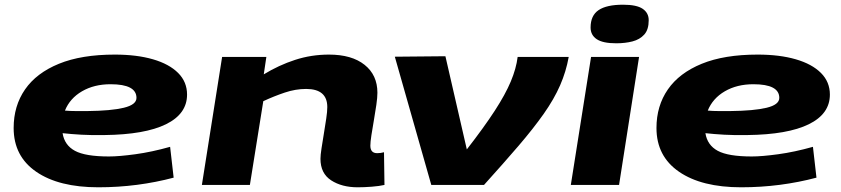

<svg xmlns="http://www.w3.org/2000/svg" viewBox="-20 -786 3575 816"><path d="M718 -31Q643 -11 562.5 -0.5Q482 10 398 10Q230 10 134 -56Q38 -122 38 -242Q38 -336 86.5 -406Q135 -476 230.5 -515Q326 -554 468 -554Q561 -554 630 -534Q699 -514 737 -476Q775 -438 775 -384Q775 -302 685.5 -258Q596 -214 424 -212Q370 -211 326 -213.5Q282 -216 246 -220Q254 -169 298.5 -145Q343 -121 443 -121Q486 -121 555.5 -130.5Q625 -140 703 -162ZM450 -428Q380 -428 328.5 -398Q277 -368 256 -316Q278 -314 302 -314Q326 -314 352 -314Q452 -315 506 -328Q560 -341 560 -370Q560 -428 450 -428Z M924 -544H1112L1101 -470Q1165 -509 1234 -531.5Q1303 -554 1378 -554Q1475 -554 1529.5 -510.5Q1584 -467 1584 -392Q1584 -372 1579.5 -340.5Q1575 -309 1569 -275Q1563 -241 1558.5 -211.5Q1554 -182 1554 -167Q1554 -135 1583 -135Q1598 -135 1612 -139L1614 0Q1592 5 1560 7.5Q1528 10 1500 10Q1433 10 1387.5 -19.5Q1342 -49 1342 -111Q1342 -127 1346.5 -156Q1351 -185 1356.5 -218.5Q1362 -252 1366.5 -282Q1371 -312 1371 -331Q1371 -408 1281 -408Q1236 -408 1190 -392.5Q1144 -377 1099 -356L1042 0H838Z M2037 0H1813L1658 -545L1873 -547L1964 -151Q2037 -245 2082.5 -315Q2128 -385 2151 -440Q2174 -495 2180 -544H2397Q2386 -482 2360.5 -423.5Q2335 -365 2291 -302.5Q2247 -240 2184 -166.5Q2121 -93 2037 0Z M2628 -766Q2686 -766 2711.5 -748.5Q2737 -731 2737 -700Q2737 -660 2718 -639Q2699 -618 2668 -610Q2637 -602 2599 -602Q2542 -602 2516 -619.5Q2490 -637 2490 -669Q2490 -720 2524 -743Q2558 -766 2628 -766ZM2406 0 2492 -544H2696L2611 0Z M3450 -31Q3375 -11 3294.5 -0.5Q3214 10 3130 10Q2962 10 2866 -56Q2770 -122 2770 -242Q2770 -336 2818.5 -406Q2867 -476 2962.5 -515Q3058 -554 3200 -554Q3293 -554 3362 -534Q3431 -514 3469 -476Q3507 -438 3507 -384Q3507 -302 3417.5 -258Q3328 -214 3156 -212Q3102 -211 3058 -213.5Q3014 -216 2978 -220Q2986 -169 3030.5 -145Q3075 -121 3175 -121Q3218 -121 3287.5 -130.5Q3357 -140 3435 -162ZM3182 -428Q3112 -428 3060.5 -398Q3009 -368 2988 -316Q3010 -314 3034 -314Q3058 -314 3084 -314Q3184 -315 3238 -328Q3292 -341 3292 -370Q3292 -428 3182 -428Z"/></svg>

Font: Georama ExtraExtended
Style: Bold Italic
Weight: 700
Width: 8
Italic angle: -9°
Designer: Jean-Baptiste Levee
Foundry: Production Type
Version: Version 1.000